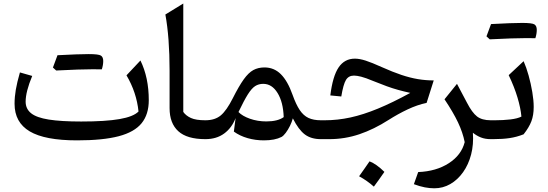

<svg xmlns="http://www.w3.org/2000/svg" viewBox="-20 -774 3050 1068"><path d="M750.5 -153.8Q739.7 -259.8 683.6 -355L761.2 -437.5Q807.6 -342.8 807.6 -216.3Q807.6 -137.7 767.6 -88.4Q727.5 -39.1 639.9 -16.1Q552.2 6.8 408.7 6.8Q229.5 6.8 145.3 -43.2Q61 -93.3 61 -196.8Q61 -234.9 67.9 -274.9Q74.7 -314.9 90.8 -371.1L159.2 -351.6Q122.6 -263.7 122.6 -208.5Q122.6 -168.5 153.1 -144Q183.6 -119.6 251.5 -108.9Q319.3 -98.1 431.6 -98.1Q567.9 -98.1 645 -111.6Q722.2 -125 750.5 -153.8ZM494.6 -388.7Q426.3 -388.7 292.5 -381.8L274.4 -398.4Q281.2 -416.5 287.4 -433.3Q293.5 -450.2 299.8 -466.8Q417.5 -473.1 472.9 -473.1Q528.3 -473.1 541.3 -464.8Q554.2 -456.5 554.2 -434.6Q554.2 -412.6 546.4 -388.2Z M999.5 -754.4V-151.4Q1014.2 -130.4 1042 -117.7Q1069.8 -105 1122.1 -105H1122.6V0H1122.1Q1020 0 971.7 -44.2Q923.3 -88.4 923.3 -172.4V-380.9Q923.3 -565.4 899.9 -693.4Z M1451.2 -398.9Q1504.4 -398.9 1542.2 -361.3Q1580.1 -323.7 1607.4 -246.6Q1626.5 -192.9 1647.2 -161.9Q1668 -130.9 1696 -117.9Q1724.1 -105 1764.6 -105H1765.1V0H1764.6Q1710.9 0 1676 -25.9Q1641.1 -51.8 1608.9 -115.7Q1603.5 -95.2 1592.8 -73.5Q1582 -51.8 1569.3 -34.9Q1556.6 -18.1 1545.9 -12.2Q1508.8 6.8 1447.8 6.8Q1400.9 6.8 1357.4 -5.6Q1314 -18.1 1280.8 -42L1290.5 -117.2Q1269.5 -62.5 1226.8 -31.2Q1184.1 0 1122.6 0Q1106 0 1106 -33.2V-71.8Q1106 -105 1122.6 -105Q1175.8 -105 1208.3 -132.3Q1240.7 -159.7 1274.9 -227.5Q1309.1 -295.4 1335.7 -332.5Q1362.3 -369.6 1389.2 -384.3Q1416 -398.9 1451.2 -398.9ZM1444.3 -307.6Q1418.9 -307.6 1399.4 -295.2Q1379.9 -282.7 1358.6 -249Q1337.4 -215.3 1306.6 -150.9Q1328.1 -128.4 1370.4 -113.5Q1412.6 -98.6 1461.4 -98.6Q1524.9 -98.6 1558.1 -122.6Q1555.2 -206.1 1523.9 -256.8Q1492.7 -307.6 1444.3 -307.6Z M1954.1 -447.8Q1980 -447.8 2014.2 -436.8Q2048.3 -425.8 2104.5 -400.4Q2164.6 -373.5 2212.6 -357.4Q2260.7 -341.3 2304.2 -334Q2347.7 -326.7 2392.6 -326.7L2353 -201.7Q2301.3 -190.9 2247.6 -165.5Q2193.8 -140.1 2141.6 -106.9Q2060.1 -54.7 1979 -27.3Q1897.9 0 1812 0H1765.1Q1748.5 0 1748.5 -33.2V-71.8Q1748.5 -105 1765.1 -105H1786.1Q1857.9 -105 1929.4 -120.6Q2001 -136.2 2082 -169.7Q2163.1 -203.1 2262.2 -257.3Q2226.6 -265.1 2195.6 -273.7Q2164.6 -282.2 2131.6 -294.2Q2098.6 -306.2 2056.6 -323.2Q2013.2 -341.3 1989 -347.4Q1964.8 -353.5 1949.2 -353.5Q1918.9 -353.5 1904.3 -329.1Q1889.6 -304.7 1878.4 -237.3L1817.4 -243.2Q1830.6 -350.1 1863.5 -398.9Q1896.5 -447.8 1954.1 -447.8ZM2035.6 123.5Q2073.7 138.2 2118.2 182.1Q2104 202.6 2089.6 222.9Q2075.2 243.2 2059.6 264.2Q2022.5 231 1977.5 206.5Q1992.7 185.1 2006.8 165Q2021 145 2035.6 123.5Z M2522 -307.6 2577.6 -202.6Q2606 -147.5 2633.5 -126.2Q2661.1 -105 2709.5 -105H2710V0H2709.5Q2678.7 0 2654.8 -9.5Q2630.9 -19 2610.4 -35.6Q2615.2 29.3 2600.6 85.4Q2585.9 141.6 2555.9 183.8Q2525.9 226.1 2484.9 249.8Q2443.8 273.4 2396 273.4Q2370.6 273.4 2342.8 268.1Q2314.9 262.7 2282.2 250.5L2306.2 183.1Q2406.2 179.2 2476.3 134Q2546.4 88.9 2564.9 16.6Q2554.2 -37.1 2527.6 -93.3Q2501 -149.4 2452.6 -221.7Z M2906.2 -562Q2837.9 -562 2704.1 -555.2L2686 -571.8Q2692.9 -589.8 2699 -606.7Q2705.1 -623.5 2711.4 -640.1Q2829.1 -646.5 2884.5 -646.5Q2939.9 -646.5 2952.9 -638.2Q2965.8 -629.9 2965.8 -607.9Q2965.8 -585.9 2958 -561.5ZM2710 0Q2693.4 0 2693.4 -33.2V-71.8Q2693.4 -105 2710 -105H2733.9Q2778.8 -105 2818.6 -109.6Q2858.4 -114.3 2880.4 -125.5Q2876 -173.3 2858.6 -231.4Q2841.3 -289.6 2809.6 -356L2892.6 -433.6Q2907.7 -399.9 2920.4 -354.2Q2933.1 -308.6 2940.9 -262Q2948.7 -215.3 2948.7 -179.2Q2948.7 -133.3 2935.8 -99.4Q2922.9 -65.4 2892.6 -26.9Q2854 -11.7 2814.9 -5.9Q2775.9 0 2723.1 0Z"/></svg>

Font: Pinar-DS2-FD Medium
Style: Regular
Weight: 500
Designer: Amin Abedi
Version: Version 3.000